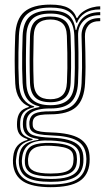

<svg xmlns="http://www.w3.org/2000/svg" viewBox="-20 -627 448 816"><path d="M195.3 168.5Q117.5 168.5 78.6 144.1Q39.7 119.6 35.3 68.1Q34.7 61.1 35 53.9Q35.4 46.6 36.1 39.2Q39 10 53.8 -7.4Q68.6 -24.8 96.6 -32.5V-35.9Q75.5 -42.2 65.1 -54.1Q54.6 -66 52.6 -87.3Q52.2 -92.3 52.2 -98.5Q52.2 -104.8 52.6 -109.9Q54.1 -133.9 64.8 -149.2Q75.5 -164.6 102.2 -172V-175.4Q79 -183.4 63 -208Q47 -232.5 44.8 -272Q43.6 -295.9 43 -320.1Q42.4 -344.4 42.4 -369.5Q42.4 -394.6 43 -420.9Q43.6 -447.1 44.6 -474.8Q47.5 -545.8 83.3 -576.6Q119 -607.4 194.3 -607.4Q244.7 -607.4 270.3 -593.1Q295.9 -578.9 305.4 -550.7H308.8Q318.3 -568 335.1 -579Q351.9 -590 371.1 -595.2Q390.3 -600.4 406 -600V-586.9Q365.9 -587.3 341 -571.1Q316.2 -554.9 307.5 -530.3H303.6Q295.6 -563.1 270.6 -578.9Q245.6 -594.8 194.3 -594.8Q127.6 -594.8 95.2 -567.1Q62.9 -539.4 60.4 -475.3Q59 -437.1 58.4 -403.9Q57.8 -370.6 58.3 -338.9Q58.8 -307.3 60.4 -273.4Q62.6 -229.7 79.9 -206Q97.1 -182.4 125.1 -175V-171.6Q93.4 -164 80.4 -149.7Q67.5 -135.5 65.9 -110.1Q65.6 -104.1 65.6 -98.5Q65.6 -92.9 66 -87Q67.6 -65.9 78.7 -54.9Q89.8 -43.9 118.4 -36.1V-32.5Q84.1 -25.2 68.6 -8.6Q53.2 8 49.7 39.2Q48.6 47.2 47.9 53Q47.3 58.8 48.2 68.1Q52.8 113.7 86.7 135.3Q120.5 157 195.3 157Q271.9 157 306.9 134.9Q341.9 112.9 346.5 64Q347.4 55 347.3 48.4Q347.2 41.8 346 32.9Q341.2 -9.8 306.7 -29.5Q272.2 -49.2 197.8 -51.6Q165.5 -52.8 146.2 -56.6Q126.8 -60.4 117.5 -67.8Q108.3 -75.2 106 -86.9Q105.1 -91.4 104.7 -98.9Q104.4 -106.5 104.9 -110.3Q108.6 -135.7 128.5 -144.9Q148.4 -154.1 194.5 -153.8Q264.5 -153.4 294.1 -183.8Q323.7 -214.2 326.7 -273.8Q328.4 -310.2 328.7 -339.2Q329 -368.2 328.4 -399.6Q327.9 -431 326.6 -474.3Q325.8 -508.3 346.2 -529.7Q366.6 -551 406 -550V-537.1Q371.5 -537.7 355.8 -519Q340.2 -500.3 341 -471.5Q342 -436.2 342.8 -405.2Q343.5 -374.2 343.5 -342.4Q343.4 -310.7 341.5 -273.3Q337.9 -202.7 303.2 -171.9Q268.5 -141.1 194.3 -141.1Q168.4 -141.1 152.3 -138.4Q136.2 -135.7 128.3 -128.6Q120.4 -121.5 119 -108.1Q118.9 -106.8 118.8 -100.5Q118.8 -94.2 119.4 -91.1Q121.4 -81.2 129.3 -75.7Q137.1 -70.1 153.7 -67.5Q170.2 -65 198 -64.1Q278.9 -61.7 317.6 -38.6Q356.4 -15.5 360.4 33.4Q361 41.7 361.1 49.1Q361.2 56.6 360.6 64.1Q356.3 118 317.1 143.3Q277.8 168.5 195.3 168.5ZM195.3 133.6Q240.1 133.6 266.8 125.5Q293.6 117.4 306 102.2Q318.4 86.9 319.6 65.5Q320.2 55.2 320.1 48.6Q319.9 42 318.9 33.1Q316.9 13.7 304.4 0.5Q292 -12.7 266 -20.2Q240 -27.7 197.2 -29.7Q136.8 -32.6 108.5 -16.2Q80.2 0.2 74.5 39.6Q73.4 46.7 73 53.3Q72.6 60 73.6 69.1Q77.3 103.7 106.3 118.7Q135.4 133.6 195.3 133.6ZM195.3 122.4Q139.8 122.4 114.4 109.8Q89.1 97.1 85.9 68.1Q85.2 61.1 85.5 54.5Q85.9 47.8 87.3 38.9Q92.2 2.9 118.9 -9.2Q145.5 -21.3 198.9 -19.4Q234.1 -18.3 257.2 -12.3Q280.2 -6.4 292 4.8Q303.9 15.9 305.9 33.2Q307.3 44 307.2 50.3Q307.1 56.6 306.2 64.3Q303.2 95.3 277.3 108.9Q251.5 122.4 195.3 122.4ZM195.3 110.5Q227.4 110.5 247.9 106Q268.4 101.5 278.9 91.2Q289.4 80.9 291.4 64.1Q292.5 56.2 292.6 48.7Q292.6 41.2 291.1 33.2Q289.4 20.3 279.6 11.9Q269.8 3.5 249.7 -1.2Q229.6 -5.8 197.4 -7.4Q148.8 -9.9 126.6 1.8Q104.4 13.6 100.7 39.1Q99 46.1 99 54Q98.9 61.9 99.9 68.1Q102.5 89.8 124.6 100.2Q146.6 110.5 195.3 110.5ZM195.3 145.8Q126.5 145.8 95.3 127.6Q64.2 109.4 60.3 68Q59.7 59.8 59.9 53.5Q60.2 47.3 61.2 39.1Q64.5 6.4 83.5 -10.4Q102.5 -27.2 143.6 -32.8V-36.3Q111.3 -40.5 96.1 -52.3Q80.8 -64.1 77.9 -87Q77.3 -93 77.2 -98.8Q77.2 -104.7 77.6 -110.2Q79.1 -137.4 96.3 -152Q113.5 -166.6 147.5 -171.9V-174.9Q114.9 -181.9 96.6 -205.5Q78.2 -229.2 76 -274.5Q74.6 -304 74.1 -335.8Q73.7 -367.5 74.3 -402Q74.9 -436.6 76.1 -474.4Q78.4 -532.8 107.3 -557.5Q136.2 -582.2 194.3 -582.2Q246 -582.2 270.8 -562.9Q295.6 -543.6 301.2 -499.8H304.6Q310.7 -524.4 323.3 -541.1Q335.9 -557.8 356.4 -566.5Q376.9 -575.2 406 -575.5V-562.4Q360.4 -563.2 335.5 -538.5Q310.5 -513.7 311.9 -475.4Q313.1 -439.6 313.4 -405.2Q313.7 -370.8 313.4 -338.2Q313 -305.7 311.6 -275Q308.7 -217.5 280.6 -191.6Q252.6 -165.6 194.1 -166Q165.5 -166.3 143.3 -161.2Q121.1 -156.1 107.9 -144.4Q94.8 -132.7 92.4 -112.6Q91.7 -106.4 91.9 -98.9Q92 -91.5 92.5 -87.6Q96.1 -61.3 121.7 -52.4Q147.2 -43.5 197.6 -41.9Q241.1 -40.5 270.4 -32.3Q299.7 -24.2 315.3 -8.3Q331 7.7 333.7 32.8Q334.5 40 334.7 47.9Q334.9 55.7 334.2 64.1Q330.4 109.3 295.8 127.5Q261.2 145.8 195.3 145.8ZM194.3 -179.9Q243.8 -179.9 268.8 -202.2Q293.8 -224.5 296.1 -274.8Q297.8 -307.8 298.1 -339.4Q298.3 -371.1 297.8 -404.3Q297.3 -437.6 295.9 -475.2Q293.9 -526.7 268.6 -548Q243.2 -569.3 194.3 -569.3Q140.1 -569.3 116.8 -545.7Q93.5 -522.2 91.9 -473.9Q90.2 -416.5 90.1 -371.4Q90 -326.2 91.9 -273Q93.9 -224.5 119.1 -202.2Q144.4 -179.9 194.3 -179.9ZM194.3 -192.6Q150.2 -192.6 129.6 -212.8Q109 -233 107.5 -275.2Q105.8 -322.9 105.9 -370.5Q106 -418.1 107.5 -473.1Q109 -517.8 130 -537.3Q151 -556.7 194.3 -556.7Q236.5 -556.7 257.5 -537.5Q278.4 -518.4 280 -475.3Q281.4 -437 282 -403.5Q282.5 -370.1 282.1 -338.8Q281.7 -307.5 280.3 -275.7Q278.3 -231.9 257.2 -212.3Q236 -192.6 194.3 -192.6ZM194.3 -205.2Q227.4 -205.2 245.1 -222Q262.8 -238.7 264.5 -276.7Q265.9 -306.2 266.3 -337.2Q266.6 -368.2 266.1 -402.3Q265.6 -436.5 264.2 -474.9Q262.9 -512.8 244.7 -528.4Q226.6 -544.1 194.3 -544.1Q160.3 -544.1 142.3 -527.9Q124.3 -511.6 123.1 -472.5Q121.7 -421.5 121.4 -373.4Q121.2 -325.3 123.1 -275.8Q124.7 -238.8 142.2 -222Q159.6 -205.2 194.3 -205.2Z"/></svg>

Font: Big Shoulders Inline Text Thin
Style: Regular
Weight: 100
Designer: Patric King
Foundry: XO Type Co
Version: Version 2.002